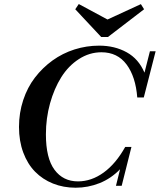

<svg xmlns="http://www.w3.org/2000/svg" viewBox="-20 -900 776 933"><path d="M471.7 -720.2 345.7 -855 362.8 -880.4 502.4 -805.2 664.6 -879.9 680.2 -855 504.4 -720.2ZM347.7 12.2Q288.1 12.2 237.5 -8.1Q187 -28.3 150.4 -65.7Q113.8 -103 93 -158.9Q72.3 -214.8 72.3 -283.2Q72.3 -351.6 92.8 -413.6Q113.3 -475.6 149.9 -523.2Q186.5 -570.8 235.1 -606Q283.7 -641.1 342 -659.7Q400.4 -678.2 461.9 -678.2Q537.1 -678.2 595.5 -646Q653.8 -613.8 682.1 -546.9L708.5 -650.9H736.3L678.7 -426.3H647Q639.2 -527.3 595 -586.7Q550.8 -646 473.1 -646Q414.6 -646 363.5 -613Q312.5 -580.1 277.8 -524.9Q243.2 -469.7 223.1 -397.5Q203.1 -325.2 203.1 -247.1Q203.1 -131.3 244.9 -75Q286.6 -18.6 358.9 -18.6Q424.3 -18.6 483.6 -61.5Q543 -104.5 588.4 -186H618.7L571.3 2.9H543.5L563.5 -77.6Q519.5 -32.2 463.6 -10Q407.7 12.2 347.7 12.2Z"/></svg>

Font: Elstob 14pt SemiBold
Style: Italic
Weight: 600
Italic angle: -20°
Designer: Peter S. Baker
Version: Version 1.015